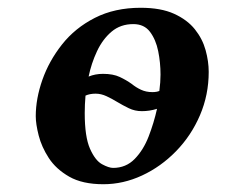

<svg xmlns="http://www.w3.org/2000/svg" viewBox="-20 -464 628 494"><path d="M72 -165Q72 -210 89 -258.5Q106 -307 139.5 -349.5Q173 -392 224 -418Q275 -444 342 -444Q394 -444 428 -428.5Q462 -413 481.5 -388.5Q501 -364 509 -335Q517 -306 517 -279Q517 -220 494.5 -167.5Q472 -115 433 -75Q394 -35 345.5 -12.5Q297 10 246 10Q192 10 158 -9.5Q124 -29 105.5 -57.5Q87 -86 79.5 -115.5Q72 -145 72 -165ZM208 -267Q225 -274 245 -274Q271 -274 288 -266Q305 -258 319 -248Q330 -239 343 -233Q356 -227 372 -227Q383 -227 390 -230Q393 -253 393 -272Q393 -303 387 -332.5Q381 -362 366 -382Q351 -402 323 -402Q290 -402 267 -382.5Q244 -363 229.5 -332Q215 -301 208 -267ZM198 -173Q198 -112 211.5 -81.5Q225 -51 242.5 -41.5Q260 -32 271 -32Q304 -32 326.5 -55Q349 -78 362.5 -113Q376 -148 384 -184Q365 -178 345 -178Q327 -178 311.5 -185.5Q296 -193 281 -202Q268 -210 254 -216.5Q240 -223 226 -223Q211 -223 200 -218Q198 -195 198 -173Z"/></svg>

Font: Libertinus Serif Semibold Italic
Style: Regular
Weight: 600
Italic angle: -11.5°
Designer: Philipp H. Poll, Khaled Hosny
Foundry: Caleb Maclennan
Version: Version 7.051;RELEASE